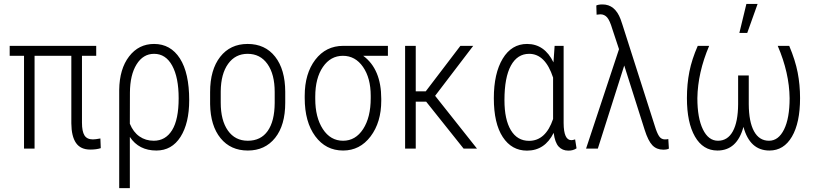

<svg xmlns="http://www.w3.org/2000/svg" viewBox="-20 -764 4198 987"><path d="M474.6 -477.1H401.4V-133.3Q401.4 -88.4 414.3 -67.9Q427.2 -47.4 457.5 -47.4Q470.2 -47.4 496.1 -52.2L498 -2.4Q476.1 4.9 444.3 4.9Q394 4.9 370.6 -29.3Q347.2 -63.5 346.7 -129.9V-477.1H157.7V0H103.5V-477.1H29.8V-528.3H474.6Z M772 -538.1Q856.9 -538.1 904.8 -463.6Q952.6 -389.2 952.6 -249Q952.6 -130.9 908 -60.5Q863.3 9.8 783.7 9.8Q693.8 9.8 647.5 -60.1V203.1H592.8V-301.8Q594.2 -409.7 643.6 -473.9Q692.9 -538.1 772 -538.1ZM647.5 -127.9Q665 -85 696.8 -62.7Q728.5 -40.5 770.5 -40.5Q831.1 -40.5 864.7 -95Q898.4 -149.4 898.4 -259.3Q898.4 -365.7 865.2 -426.5Q832 -487.3 772 -487.3Q715.8 -487.3 682.1 -433.1Q648.4 -378.9 647.9 -287.6Z M1060.1 -291Q1060.1 -405.3 1111.8 -471.7Q1163.6 -538.1 1252.9 -538.1Q1342.8 -538.1 1394.3 -472.7Q1445.8 -407.2 1446.3 -292.5V-236.3Q1446.3 -120.1 1394.3 -55.2Q1342.3 9.8 1253.9 9.8Q1165.5 9.8 1113.8 -53.7Q1062 -117.2 1060.1 -228.5ZM1114.7 -236.3Q1114.7 -145 1151.6 -92.8Q1188.5 -40.5 1253.9 -40.5Q1320.8 -40.5 1356.2 -90.8Q1391.6 -141.1 1392.1 -234.9V-291Q1392.1 -382.3 1355 -434.8Q1317.9 -487.3 1252.9 -487.3Q1189.9 -487.3 1152.8 -436Q1115.7 -384.8 1114.7 -294.9Z M1974.1 -477.1H1847.2Q1939.9 -408.7 1939.9 -255.9V-246.6Q1939.9 -135.3 1885 -62.7Q1830.1 9.8 1743.7 9.8Q1654.8 9.8 1600.6 -63.7Q1546.4 -137.2 1546.4 -259.8V-271.5Q1546.4 -385.7 1600.8 -457Q1655.3 -528.3 1744.6 -528.3H1974.1ZM1600.6 -255.9Q1600.6 -160.6 1639.6 -100.6Q1678.7 -40.5 1743.7 -40.5Q1807.6 -40.5 1846.7 -100.6Q1885.7 -160.6 1885.7 -259.3V-271.5Q1885.7 -362.8 1846.2 -419.9Q1806.6 -477.1 1742.7 -477.1Q1679.2 -477.1 1639.9 -419.7Q1600.6 -362.3 1600.6 -267.1Z M2170.9 -241.2H2117.2V0H2062.5V-528.3H2117.2V-294.4H2168.5L2346.7 -528.3H2412.6L2216.8 -271.5L2432.1 0H2363.3Z M2877.4 -528.3V-130.9Q2877.9 -43.5 2917 -43.5Q2924.8 -43.5 2936.5 -47.4L2943.8 -1.5Q2926.8 10.3 2901.9 10.3Q2870.6 10.3 2851.6 -10.7Q2832.5 -31.7 2826.2 -81.1Q2780.8 10.3 2689 10.3Q2610.4 10.3 2564.5 -59.6Q2518.6 -129.4 2518.6 -259.3Q2518.6 -386.7 2564.2 -462.4Q2609.9 -538.1 2689.5 -538.1Q2779.3 -538.1 2825.2 -443.4L2831.1 -528.3ZM2573.2 -249Q2573.2 -149.4 2606.2 -94.7Q2639.2 -40 2699.7 -40Q2785.2 -40 2823.2 -152.3V-365.2Q2783.2 -487.3 2700.2 -487.3Q2639.6 -487.3 2606.4 -426.8Q2573.2 -366.2 2573.2 -249Z M3077.6 -741.2Q3141.1 -741.2 3169.9 -666L3180.2 -635.7L3346.7 -114.7Q3356.9 -81.1 3367.9 -64.2Q3378.9 -47.4 3397.9 -47.4Q3408.7 -47.4 3415.5 -49.3L3418.5 0Q3408.7 5.4 3389.6 5.4Q3355.5 5.4 3333.7 -17.1Q3312 -39.6 3293.9 -96.7L3189 -427.2L3053.2 0H2992.7L3162.1 -511.2L3127.9 -614.3Q3114.7 -659.2 3100.8 -674.8Q3086.9 -690.4 3066.4 -690.4L3046.9 -688.5L3045.4 -735.8Q3056.2 -741.2 3077.6 -741.2Z M3625.5 -528.3Q3566.9 -390.6 3564.9 -259.3Q3564.9 -157.7 3593.3 -99.1Q3621.6 -40.5 3670.9 -40.5Q3720.7 -40.5 3747.3 -89.1Q3773.9 -137.7 3774.4 -228.5V-376H3829.1V-228.5Q3829.6 -137.7 3856.2 -89.1Q3882.8 -40.5 3933.1 -40.5Q3981.9 -40.5 4010.5 -98.4Q4039.1 -156.2 4039.1 -259.3Q4037.6 -389.6 3978 -528.3H4037.1Q4068.4 -454.1 4080.6 -390.9Q4092.8 -327.6 4092.8 -259.8Q4092.8 -132.8 4051 -61.5Q4009.3 9.8 3935.5 9.8Q3834.5 9.8 3801.8 -111.8Q3769 9.8 3668 9.8Q3593.8 9.8 3552.5 -62Q3511.2 -133.8 3511.2 -259.8Q3511.2 -332 3523.9 -395.8Q3536.6 -459.5 3566.9 -528.3ZM3816.9 -743.7H3874.5L3821.3 -594.7H3780.8Z"/></svg>

Font: Roboto Condensed Light
Style: Regular
Weight: 300
Designer: Google
Version: Version 2.134; 2016